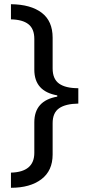

<svg xmlns="http://www.w3.org/2000/svg" viewBox="-20 -734 420 912"><path d="M143 -8V-153Q143 -256 252 -275V-281Q143 -300 143 -403V-549Q143 -597 115 -619Q87 -641 32 -642V-714Q126 -713 178 -673.5Q230 -634 230 -555V-409Q230 -359 260.5 -337Q291 -315 352 -315V-242Q291 -241 260.5 -219.5Q230 -198 230 -149V0Q230 77 176.5 117.5Q123 158 32 158V86Q143 83 143 -8Z"/></svg>

Font: Noto Sans Adlam Unjoined New
Style: Regular
Weight: 400
Designer: Mark Jamra, Neil Patel
Foundry: JamraPatel LLC
Version: Version 3.000